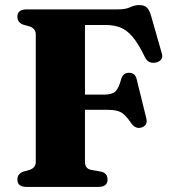

<svg xmlns="http://www.w3.org/2000/svg" viewBox="-20 -737 674 757"><path d="M444.5 -700Q475.5 -700 493.2 -708.5Q511 -717 529 -717Q549 -717 559.2 -707Q569.5 -697 576 -673.5L618.5 -524.5Q622.5 -511 614.8 -501.8Q607 -492.5 592.5 -490Q581 -488 570 -492.2Q559 -496.5 551.5 -511.5Q526 -564.5 502.8 -591.8Q479.5 -619 454.2 -628.8Q429 -638.5 397 -638.5H315V-364H390.5Q421.5 -364 434.8 -376.2Q448 -388.5 458 -425.5Q465 -449.5 487.5 -450Q512.5 -450.5 518.5 -426L556.5 -272Q564 -244 540 -235Q515.5 -226 497.5 -251Q476.5 -282.5 458.8 -293.2Q441 -304 404.5 -304H315V-98Q315 -72 340 -67L377 -60.5Q404 -55.5 404 -29Q404 0 367 0H85.5Q48.5 0 48.5 -29Q48.5 -52 72.5 -60.5L96 -67Q121 -75.5 121 -98V-602Q121 -624.5 96 -633L72.5 -639.5Q48.5 -648 48.5 -671Q48.5 -700 85.5 -700Z"/></svg>

Font: Fraunces 9pt S000
Style: Bold
Weight: 700
Version: Version 1.000; ttfautohint (v1.8.3)